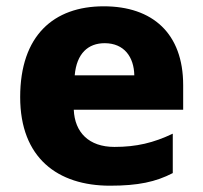

<svg xmlns="http://www.w3.org/2000/svg" viewBox="-20 -579 643 609"><path d="M309 -559C150 -559 44 -466 44 -271C44 -78 163 10 329 10C418 10 474 -2 528 -30V-155C467 -126 413 -113 343 -113C262 -113 217 -159 214 -231H561V-309C561 -473 464 -559 309 -559ZM312 -442C374 -442 405 -398 406 -340H217C223 -410 260 -442 312 -442Z"/></svg>

Font: Noto Sans Ethiopic ExtraBold
Style: Regular
Weight: 800
Designer: Monotype Design Team
Foundry: Monotype Imaging Inc.
Version: Version 2.102